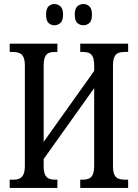

<svg xmlns="http://www.w3.org/2000/svg" viewBox="-20 -930 682 950"><path d="M28 0V-41H47Q64 -41 76.5 -46.5Q89 -52 96 -67Q103 -82 103 -111V-605Q103 -634 95.5 -648.5Q88 -663 74.5 -668Q61 -673 43 -673H28V-714H264V-673H251Q234 -673 221.5 -668Q209 -663 202.5 -648Q196 -633 196 -604V-228L446 -579V-603Q446 -633 439.5 -648Q433 -663 420 -668Q407 -673 389 -673H377V-714H614V-673H596Q579 -673 566 -668Q553 -663 546 -648Q539 -633 539 -603V-108Q539 -80 546 -65.5Q553 -51 566 -46Q579 -41 596 -41H614V0H377V-41H389Q407 -41 420 -46.5Q433 -52 439.5 -67.5Q446 -83 446 -112V-494L196 -143V-111Q196 -82 202.5 -67Q209 -52 221.5 -46.5Q234 -41 251 -41H264V0ZM393 -805Q375 -805 362.5 -816.5Q350 -828 350 -857Q350 -887 362.5 -898.5Q375 -910 393 -910Q410 -910 422.5 -898.5Q435 -887 435 -857Q435 -828 422.5 -816.5Q410 -805 393 -805ZM249 -805Q232 -805 220 -816.5Q208 -828 208 -857Q208 -887 220 -898.5Q232 -910 249 -910Q266 -910 279 -898.5Q292 -887 292 -857Q292 -828 279 -816.5Q266 -805 249 -805Z"/></svg>

Font: Noto Serif ExtraCondensed
Style: Regular
Weight: 400
Width: 2
Designer: Monotype Design Team
Foundry: Monotype Imaging Inc.
Version: Version 2.013